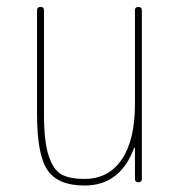

<svg xmlns="http://www.w3.org/2000/svg" viewBox="-20 -540 540 569"><path d="M230.5 9.8Q151.4 9.8 120.6 -36.1Q89.8 -82 89.8 -200.2V-509.8Q89.8 -519.5 100.1 -519.5Q110.4 -519.5 110.4 -509.8V-200.2Q110.4 -121.1 124 -79.1Q137.7 -37.1 161.6 -23.4Q185.5 -9.8 230.5 -9.8Q301.8 -9.8 340.8 -67.4Q379.9 -125 379.9 -230.5V-509.8Q379.9 -519.5 390.1 -519.5Q400.4 -519.5 400.4 -509.8V-9.8Q400.4 0 390.1 0Q379.9 0 379.9 -9.8V-101.6Q379.9 -102.5 378.9 -102.5Q377 -102.5 377 -100.6Q335.9 9.8 230.5 9.8Z"/></svg>

Font: Rounded Mgen+ 1m thin
Style: Regular
Weight: 100
Designer: [Source Han Sans]
Ryoko NISHIZUKA  (kana & ideographs); Paul D. Hunt (Latin, Greek & Cyrillic); Wenlong ZHANG  (bopomofo
Version: Version 1.059.20150602